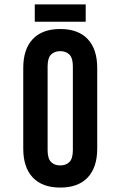

<svg xmlns="http://www.w3.org/2000/svg" viewBox="-20 -839 539 867"><path d="M195 -161Q195 -123 210.5 -107.5Q226 -92 252 -92Q278 -92 293.5 -107.5Q309 -123 309 -161V-539Q309 -577 293.5 -592.5Q278 -608 252 -608Q226 -608 210.5 -592.5Q195 -577 195 -539ZM85 -532Q85 -617 128 -662.5Q171 -708 252 -708Q333 -708 376 -662.5Q419 -617 419 -532V-168Q419 -83 376 -37.5Q333 8 252 8Q171 8 128 -37.5Q85 -83 85 -168ZM367 -819V-741H137V-819Z"/></svg>

Font: Bebas Neue Bold
Style: Regular
Weight: 700
Designer: Ryoichi Tsunekawa & LGV (GE)
Foundry: Free Software Foundation, Inc.
Version: Version 1.003 August 13, 2016